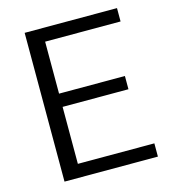

<svg xmlns="http://www.w3.org/2000/svg" viewBox="-105 -790 778 868"><g transform="rotate(-15 284.0 -356.0)"><path d="M477.1 -335.9H176.3H168.9V-328.6V-76.7V-69.3H176.3H526.9V-7.3H89.8V-703.6H522V-641.1H176.3H168.9V-633.8V-405.3V-397.9H176.3H477.1Z"/></g></svg>

Font: Vazir Light UI
Style: Light-UI
Weight: 300
Designer: Saber Rastikerdar
Foundry: Saber Rastikerdar
Version: Version 30.0.0